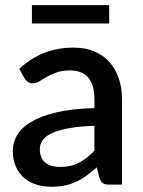

<svg xmlns="http://www.w3.org/2000/svg" viewBox="-20 -700 542 728"><path d="M338 -223Q280.5 -221 241 -213.8Q201.5 -206.5 177 -195.2Q152.5 -184 141.8 -168.5Q131 -153 131 -134.5Q131 -116.5 136.8 -103.8Q142.5 -91 152.8 -82.8Q163 -74.5 176.8 -70.8Q190.5 -67 207 -67Q249 -67 279.2 -82.8Q309.5 -98.5 338 -128.5ZM53 -439Q139.5 -519.5 259 -519.5Q303 -519.5 337.2 -505.2Q371.5 -491 394.8 -465Q418 -439 430.2 -403.2Q442.5 -367.5 442.5 -324V0H394.5Q379 0 371 -4.8Q363 -9.5 357.5 -24L347 -65.5Q327.5 -48 308.5 -34.2Q289.5 -20.5 269.2 -11Q249 -1.5 225.8 3.2Q202.5 8 174.5 8Q143.5 8 116.8 -0.5Q90 -9 70.5 -26.2Q51 -43.5 39.8 -69Q28.5 -94.5 28.5 -129Q28.5 -158.5 44.2 -186.5Q60 -214.5 96.2 -236.8Q132.5 -259 191.8 -273.5Q251 -288 338 -290V-324Q338 -379 314.5 -406Q291 -433 245.5 -433Q214.5 -433 193.5 -425.2Q172.5 -417.5 157 -408.5Q141.5 -399.5 129.5 -391.8Q117.5 -384 104 -384Q93 -384 85.2 -389.8Q77.5 -395.5 72.5 -404ZM101 -680.5H394V-611H101Z"/></svg>

Font: Lato 2
Style: Regular
Weight: 600
Designer: Lukasz Dziedzic with Adam Twardoch and Botio Nikoltchev
Foundry: tyPoland Lukasz Dziedzic
Version: Version 2.015; 2015-08-06; http://www.latofonts.com/